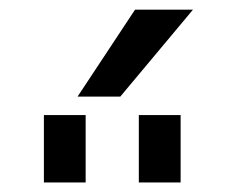

<svg xmlns="http://www.w3.org/2000/svg" viewBox="-20 -976 469 395"><path d="M70.3 -600.6V-739.3H156.2V-600.6ZM265.6 -600.6V-739.3H351.6V-600.6ZM227.5 -777.3H139.6L257.8 -956.1H377Z"/></svg>

Font: irohakakuC Regular
Style: Regular
Weight: 400
Designer: [Source Han Sans]
Ryoko NISHIZUKA Ë•øÂ°öÊ∂ºÂ≠ê (kana & ideographs); Paul D. Hunt (Latin, Greek & Cyrillic); Wenlong ZHAN
Version: Version 1.001.20160904